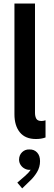

<svg xmlns="http://www.w3.org/2000/svg" viewBox="-20 -772 301 1077"><path d="M61 -130.9V-752H176.3V-140.1Q176.3 -119.1 183.6 -106.2Q190.9 -93.3 212.9 -93.3Q222.7 -93.3 235.4 -97.2V-1Q212.4 7.8 181.6 7.8Q122.1 7.8 91.6 -29.5Q61 -66.9 61 -130.9ZM77.1 252.4 120.1 215.3Q141.1 197.3 151.9 180.2Q149.4 180.7 144.5 180.7Q130.9 180.7 117.4 173.3Q104 166 95.5 152.8Q86.9 139.6 86.9 123Q87.4 97.7 104.2 81.5Q121.1 65.4 144.5 66.4Q170.9 65.4 187.7 83Q204.6 100.6 204.6 131.8Q204.6 165.5 187.7 193.4Q170.9 221.2 149.9 240.7L104.5 284.7Z"/></svg>

Font: Reddit Sans SemiBold
Style: Regular
Weight: 600
Designer: Stephen Hutchings
Foundry: Reddit
Version: Version 1.013